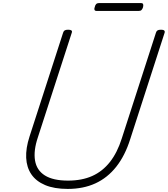

<svg xmlns="http://www.w3.org/2000/svg" viewBox="-20 -1208 1090 1247"><path d="M420 19Q332 19 273 -6Q214 -31 183.5 -76Q153 -121 150 -183Q147 -245 172 -322L390 -996Q393 -1006 400 -1010.5Q407 -1015 423 -1015Q437 -1015 443.5 -1010.5Q450 -1006 446 -995L226 -316Q197 -230 207.5 -166Q218 -102 271.5 -68.5Q325 -35 422 -35Q512 -35 579 -65Q646 -95 694 -156Q742 -217 771 -309L993 -996Q996 -1006 1003 -1010.5Q1010 -1015 1026 -1015Q1055 -1015 1049 -995L826 -305Q792 -197 735 -125Q678 -53 599.5 -17Q521 19 420 19ZM608 -1137Q597 -1137 594 -1143.5Q591 -1150 595 -1161Q598 -1175 604.5 -1181.5Q611 -1188 622 -1188H895Q907 -1188 909.5 -1181Q912 -1174 909 -1161Q905 -1149 899 -1143Q893 -1137 881 -1137Z"/></svg>

Font: Playwrite RO ExtraLight
Style: Regular
Weight: 250
Version: Version 1.002